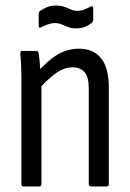

<svg xmlns="http://www.w3.org/2000/svg" viewBox="-20 -670 468 690"><path d="M307 0Q299 0 299 -9V-352Q299 -392 284.5 -410Q270 -428 240 -428Q212 -428 184 -409Q156 -390 118 -349L115 -411Q153 -454 188 -474.5Q223 -495 263 -495Q316 -495 343.5 -460.5Q371 -426 371 -356V-9Q371 0 363 0ZM65 0Q57 0 57 -9V-366Q57 -403 56 -431Q55 -459 53 -475Q52 -487 60 -487H110Q118 -487 119 -478Q122 -460 124 -430.5Q126 -401 127 -384L129 -371V-9Q129 0 121 0ZM253 -568Q237 -568 224.5 -573Q212 -578 201 -582.5Q190 -587 177 -587Q164 -587 151 -582Q138 -577 128 -572Q119 -567 119 -577V-618Q119 -626 123 -630Q131 -636 146 -643Q161 -650 180 -650Q199 -650 211.5 -645.5Q224 -641 234.5 -636Q245 -631 257 -631Q271 -631 283.5 -636Q296 -641 305 -646Q315 -651 315 -640V-600Q315 -596 313.5 -593Q312 -590 310 -588Q302 -581 287.5 -574.5Q273 -568 253 -568Z"/></svg>

Font: Sofia Sans Condensed
Style: Regular
Weight: 400
Designer: Botio Nikoltchev, Ani Petrova
Foundry: lettersoup
Version: Version 4.100